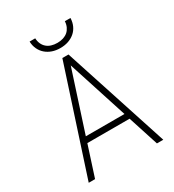

<svg xmlns="http://www.w3.org/2000/svg" viewBox="-210 -1009 1020 1126"><g transform="rotate(-30 300.0 -445.5)"><path d="M450.2 -205.6 516.6 0H559.6L328.1 -710.9H286.6L54.7 0H97.7L164.1 -205.6ZM176.3 -244.6 307.6 -648.9 438 -244.6ZM445.3 -890.6H407.2Q406.2 -869.6 398.4 -853Q390.6 -836.4 377.9 -825.2Q364.7 -814 346.7 -808.1Q328.6 -802.2 307.1 -802.2Q284.7 -802.2 266.6 -807.9Q248.5 -813.5 235.8 -824.7Q222.7 -835.9 215.1 -852.5Q207.5 -869.1 206.5 -890.6H168.5Q169.4 -861.8 180.4 -838.9Q191.4 -815.9 209.5 -800.3Q228 -784.2 252.7 -775.6Q277.3 -767.1 307.1 -767.1Q336.9 -767.1 361.6 -775.6Q386.2 -784.2 404.8 -800.3Q422.9 -815.9 433.6 -838.9Q444.3 -861.8 445.3 -890.6Z"/></g></svg>

Font: Roboto Mono ExtraLight
Style: Regular
Weight: 250
Monospace: yes
Designer: Google
Version: Version 3.000